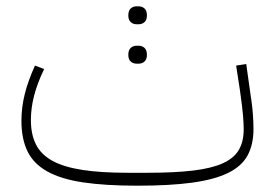

<svg xmlns="http://www.w3.org/2000/svg" viewBox="-20 -577 869 609"><path d="M416 12Q314 12 243.5 1.5Q173 -9 129.5 -33.5Q86 -58 67 -97.5Q48 -137 48 -194Q48 -236 58.5 -278.5Q69 -321 91 -369L120 -358Q98 -312 88 -273Q78 -234 78 -196Q78 -150 94.5 -118Q111 -86 147 -66.5Q183 -47 241.5 -38Q300 -29 384 -29H448Q534 -29 592.5 -36Q651 -43 686.5 -59Q722 -75 737.5 -101.5Q753 -128 753 -167Q753 -183 751 -209Q749 -235 741 -291L729 -369L761 -374L772 -296Q776 -269 778.5 -250Q781 -231 782 -216.5Q783 -202 783.5 -190.5Q784 -179 784 -168Q784 -118 765 -83.5Q746 -49 702.5 -28Q659 -7 588.5 2.5Q518 12 416 12ZM414 -375Q402 -375 394.5 -382Q387 -389 387 -403Q387 -418 394.5 -425Q402 -432 414 -432H419Q431 -432 438.5 -425Q446 -418 446 -403Q446 -389 438.5 -382Q431 -375 419 -375ZM414 -500Q402 -500 394.5 -507Q387 -514 387 -528Q387 -543 394.5 -550Q402 -557 414 -557H419Q431 -557 438.5 -550Q446 -543 446 -528Q446 -514 438.5 -507Q431 -500 419 -500Z"/></svg>

Font: IBM Plex Sans Arabic ExtraLight
Style: Regular
Weight: 200
Designer: Mike Abbink, Paul van der Laan, Pieter van Rosmalen, Wael Morcos, Khajak Apelian
Foundry: Bold Monday
Version: Version 1.1